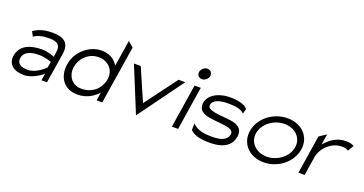

<svg xmlns="http://www.w3.org/2000/svg" viewBox="-35 -1231 3466 1828"><g transform="rotate(20 1698.0 -316.5)"><path d="M214 11C304 11 390 -62 390 -62L400 -72L389 0H445L493 -301C511 -412 461 -462 334 -462C246 -462 192 -442 145 -409L170 -362C215 -392 259 -401 325 -401C406 -401 442 -373 430 -300L422 -250L414 -253C414 -253 359 -278 295 -278C171 -278 76 -236 59 -129C46 -44 105 11 214 11ZM286 -219C350 -219 409 -196 409 -196L413 -195L403 -135L402 -134C402 -134 321 -48 228 -48C163 -48 118 -73 127 -130C138 -201 212 -219 286 -219Z M757 11C840 11 903 -26 950 -71L961 -83L948 0H1005L1098 -589L1043 -636L1001 -371L993 -383C962 -427 914 -462 832 -462C716 -462 589 -368 567 -226C548 -106 607 11 757 11ZM826 -393C937 -393 991 -309 978 -226C962 -128 885 -54 773 -54C672 -54 621 -137 635 -226C648 -308 721 -393 826 -393Z M1349 6 1682 -451H1614L1372 -126L1231 -451H1162Z M1820 -532C1851 -532 1881 -557 1886 -588C1891 -619 1869 -644 1838 -644C1807 -644 1777 -619 1772 -588C1767 -557 1789 -532 1820 -532ZM1770 -10 1839 -451H1776L1707 -10Z M2028 -210C2087 -200 2169 -200 2221 -183C2242 -176 2264 -163 2259 -132C2249 -71 2184 -50 2101 -50C2004 -50 1948 -63 1898 -112L1897 -45C1938 0 2015 11 2098 11C2256 11 2314 -57 2326 -134C2336 -197 2306 -226 2264 -244C2205 -268 2091 -260 2019 -283C1996 -290 1972 -301 1977 -330C1986 -385 2062 -401 2136 -401C2223 -401 2269 -389 2300 -358L2313 -408C2287 -446 2214 -462 2138 -462C2003 -462 1921 -399 1910 -329C1897 -249 1951 -222 2028 -210Z M2642 11C2790 11 2918 -95 2939 -226C2960 -357 2865 -462 2717 -462C2569 -462 2440 -357 2419 -226C2398 -95 2494 11 2642 11ZM2708 -401C2817 -401 2893 -324 2877 -226C2861 -128 2761 -50 2652 -50C2543 -50 2465 -128 2481 -226C2497 -324 2599 -401 2708 -401Z M3052 -10 3081 -196C3090 -253 3120 -299 3157 -331C3190 -360 3237 -385 3291 -385C3332 -385 3345 -379 3360 -368L3396 -428C3373 -440 3364 -447 3309 -447C3226 -447 3164 -402 3116 -351L3104 -338L3121 -446L3050 -399L2989 -10Z"/></g></svg>

Font: Charger Pro
Style: LitExtObl
Weight: 300
Designer: Jasper
Foundry: Cannot Into Space Fonts
Version: Version 1.09